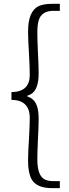

<svg xmlns="http://www.w3.org/2000/svg" viewBox="-20 -804 354 992"><path d="M249 168Q168 168 142.6 121.1Q125 87.9 125 26.4Q125 -15.6 129.9 -89.8Q133.8 -161.1 133.8 -198.2Q131.8 -287.1 39.1 -288.1V-328.1Q132.8 -329.1 133.8 -415Q133.8 -454.1 129.9 -525.4Q125 -600.6 125 -640.6Q125 -746.1 179.7 -772.5Q206.1 -784.2 249 -784.2H289.1V-748H255.9Q194.3 -748 179.7 -698.2Q172.9 -674.8 172.9 -635.7Q172.9 -601.6 175.8 -538.1Q179.7 -466.8 179.7 -425.8Q179.7 -339.8 139.6 -317.4Q130.9 -312.5 121.1 -309.6V-305.7Q170.9 -291 177.7 -224.6Q179.7 -208 179.7 -189.5Q179.7 -148.4 175.8 -79.1Q172.9 -14.6 172.9 19.5Q172.9 103.5 210.9 123Q228.5 131.8 255.9 131.8H289.1V168Z"/></svg>

Font: Taipei Sans TC Beta Light
Style: Regular
Weight: 300
Designer: JT Foundry
Foundry: JT Foundry
Version: Version 1.000